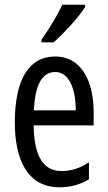

<svg xmlns="http://www.w3.org/2000/svg" viewBox="-20 -852 458 816"><path d="M342 -823V-832H245C224 -787 194 -737 156 -683V-672H208C249 -708 317 -781 342 -823ZM215 -612C102 -612 43 -513 43 -331C43 -175 96 -56 233 -56C279 -56 320 -67 358 -90V-162C318 -136 281 -125 242 -125C163 -125 125 -189 123 -319H378V-375C378 -508 325 -612 215 -612ZM215 -546C275 -546 302 -471 302 -383H124C129 -494 160 -546 215 -546Z"/></svg>

Font: Noto Sans Malayalam UI ExtraCondensed
Style: Regular
Weight: 400
Width: 2
Designer: Jelle Bosma - Monotype Design Team
Foundry: Monotype Imaging Inc.
Version: Version 2.104